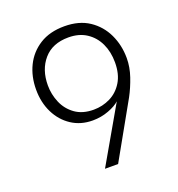

<svg xmlns="http://www.w3.org/2000/svg" viewBox="-129 -816 853 922"><g transform="rotate(-20 297.5 -355.0)"><path d="M301 -710Q376 -710 427 -676Q478 -642 504.5 -586Q531 -530 531 -464Q531 -418 515 -371Q499 -324 477 -283L318 0H251L415 -285Q396 -267 357.5 -252.5Q319 -238 276 -238Q215 -238 168.5 -268.5Q122 -299 96 -351.5Q70 -404 70 -470Q70 -537 96.5 -591Q123 -645 174.5 -677.5Q226 -710 301 -710ZM301 -653Q219 -653 174.5 -601.5Q130 -550 130 -470Q130 -424 148 -381.5Q166 -339 203.5 -312Q241 -285 298 -285Q343 -285 382.5 -304.5Q422 -324 446.5 -364Q471 -404 471 -464Q471 -518 451 -560.5Q431 -603 393 -628Q355 -653 301 -653Z"/></g></svg>

Font: Haskoy Light
Style: Regular
Weight: 300
Designer: Ertekin Erdin
Foundry: Ertekin Erdin
Version: Version 2.000; ttfautohint (v1.8.4.7-5d5b)